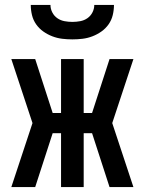

<svg xmlns="http://www.w3.org/2000/svg" viewBox="-20 -760 588 780"><path d="M522 0H425L354 -219H320V0H228V-219H194L123 0H26L112 -260L26 -520H123L194 -301H228V-520H320V-301H354L425 -520H522L436 -260ZM274 -600Q253 -600 232.5 -602.5Q212 -605 192.5 -612.5Q173 -620 156 -632Q139 -644 127 -661Q115 -678 110 -698.5Q105 -719 105 -740H185Q185 -724 192.5 -709.5Q200 -695 213 -686Q226 -677 242 -674Q258 -671 274 -671Q290 -671 306 -674Q322 -677 335 -686Q348 -695 355.5 -709.5Q363 -724 363 -740H443Q443 -719 438 -698.5Q433 -678 421 -661Q409 -644 392 -632Q375 -620 355.5 -612.5Q336 -605 315.5 -602.5Q295 -600 274 -600Z"/></svg>

Font: Iosevka Semi-Condensed Medium
Style: Regular
Weight: 500
Monospace: yes
Designer: Belleve Invis
Foundry: Belleve Invis
Version: Version 27.3.5